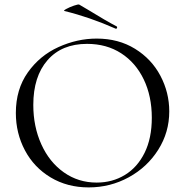

<svg xmlns="http://www.w3.org/2000/svg" viewBox="-20 -804 806 836"><path d="M49 -312Q49 -415 101 -488.5Q153 -562 234.5 -599Q316 -636 401 -636Q496 -636 568 -591.5Q640 -547 678.5 -474Q717 -401 717 -319Q717 -228 669 -152Q621 -76 540.5 -32Q460 12 366 12Q273 12 200.5 -31.5Q128 -75 88.5 -149.5Q49 -224 49 -312ZM641 -291Q641 -385 606 -458Q571 -531 507.5 -572Q444 -613 359 -613Q249 -613 187 -542Q125 -471 125 -347Q125 -253 160 -175.5Q195 -98 258 -53.5Q321 -9 401 -9Q469 -9 523.5 -42Q578 -75 609.5 -138.5Q641 -202 641 -291ZM261 -756Q254 -757 268.5 -765Q283 -773 302 -779.5Q321 -786 325 -784Q351 -768 364 -761Q442 -713 488 -689Q490 -688 490 -685Q490 -682 488 -680Q486 -678 484 -679Q371 -729 261 -756Z"/></svg>

Font: Cormorant Infant
Style: Regular
Weight: 400
Designer: Christian Thalmann (Catharsis Fonts)
Foundry: Catharsis Fonts
Version: Version 4.000